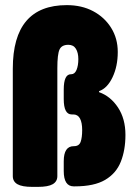

<svg xmlns="http://www.w3.org/2000/svg" viewBox="-20 -728 510 750"><path d="M106 2Q66 2 48 -8.5Q30 -19 30 -40V-460Q30 -708 241 -708Q299 -708 343.5 -684.5Q388 -661 414 -619.5Q440 -578 440 -525Q440 -469 419.5 -426Q399 -383 367 -372V-368Q412 -352 441 -308Q470 -264 470 -201Q470 -142 452 -96.5Q434 -51 391 -25.5Q348 0 272 0H268Q229 0 229 -60V-98Q229 -157 268 -157H269Q289 -157 295 -174Q301 -191 301 -220Q301 -249 292.5 -265Q284 -281 266 -281H260Q229 -281 229 -341V-378Q229 -438 257 -438H258Q272 -438 279 -455Q286 -472 286 -497Q286 -522 276.5 -537.5Q267 -553 247 -553Q221 -553 212.5 -534.5Q204 -516 204 -462V-40Q204 -19 186 -8.5Q168 2 128 2Z"/></svg>

Font: Asap Condensed Black
Style: Regular
Weight: 900
Width: 3
Designer: Pablo Cosgaya
Foundry: Omnibus-Type
Version: Version 3.001; ttfautohint (v1.8.4.7-5d5b)